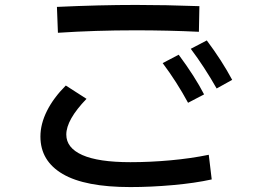

<svg xmlns="http://www.w3.org/2000/svg" viewBox="-20 -747 1040 779"><path d="M211 -719Q384 -727 532 -727Q651 -727 789 -722L787 -618Q662 -624 529 -624Q366 -624 215 -614ZM859 -388Q809 -476 754 -549L819 -583Q881 -500 922 -423ZM743 -330Q697 -415 640 -491L705 -525Q771 -436 808 -364ZM144 -193Q144 -244 170.5 -297Q197 -350 247 -400L331 -346Q249 -261 249 -201Q249 -147 314 -118Q379 -89 509 -89Q588 -89 671 -96.5Q754 -104 827 -119L839 -19Q771 -4 681.5 4Q592 12 509 12Q325 12 234.5 -41Q144 -94 144 -193Z"/></svg>

Font: IBM Plex Sans JP Medm
Style: Regular
Weight: 500
Designer: Mike Abbink; Paul van der Laan; Pieter van Rosmalen; Wujin Sim; Yejin Wi; Jinhee Kim; Boomi Park; Yona Kim; Kichan Ma
Foundry: Sandoll Inc.
Version: Version 1.002